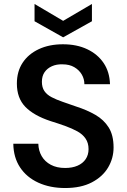

<svg xmlns="http://www.w3.org/2000/svg" viewBox="-20 -935 640 967"><path d="M308 12Q232 12 173 -15Q114 -42 81 -92Q48 -142 47 -211H173Q174 -176 190 -148.5Q206 -121 236 -105Q266 -89 308 -89Q344 -89 370.5 -100.5Q397 -112 411.5 -133.5Q426 -155 426 -184Q426 -215 411 -237Q396 -259 369.5 -273.5Q343 -288 308.5 -300.5Q274 -313 235 -325Q150 -353 107.5 -397Q65 -441 65 -514Q65 -575 94 -619Q123 -663 175.5 -687.5Q228 -712 297 -712Q367 -712 419.5 -687Q472 -662 502 -617.5Q532 -573 534 -511H405Q405 -537 392 -559.5Q379 -582 354.5 -596.5Q330 -611 295 -611Q265 -612 241.5 -601.5Q218 -591 204.5 -571.5Q191 -552 191 -523Q191 -495 203.5 -476.5Q216 -458 240 -445.5Q264 -433 296 -422Q328 -411 365 -398Q418 -381 460.5 -356.5Q503 -332 527.5 -293Q552 -254 552 -192Q552 -138 524.5 -91.5Q497 -45 442.5 -16.5Q388 12 308 12ZM298 -747 154 -828V-915L298 -830L443 -915V-828Z"/></svg>

Font: DM Sans 12pt SemiBold
Style: Regular
Weight: 600
Version: Version 4.004;gftools[0.9.30]